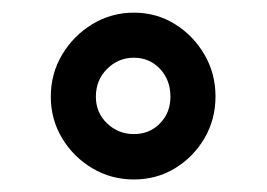

<svg xmlns="http://www.w3.org/2000/svg" viewBox="-20 -741 429 308"><path d="M194.8 -453.1Q158.7 -453.1 128.4 -470.9Q98.1 -488.8 79.8 -519Q61.5 -549.3 61.5 -585.9Q61.5 -623 79.8 -653.6Q98.1 -684.1 128.4 -702.4Q158.7 -720.7 194.8 -720.7Q231 -720.7 260.5 -702.4Q290 -684.1 307.9 -653.6Q325.7 -623 325.7 -586.4Q325.7 -549.3 307.9 -519Q290 -488.8 260.5 -470.9Q231 -453.1 194.8 -453.1ZM194.8 -525.9Q219.7 -525.9 236.6 -543Q253.4 -560.1 253.4 -585.9Q253.4 -612.8 236.6 -630.6Q219.7 -648.4 194.8 -648.4Q169.9 -648.4 151.9 -630.6Q133.8 -612.8 133.8 -585.9Q133.8 -560.1 151.9 -543Q169.9 -525.9 194.8 -525.9Z"/></svg>

Font: Heebo
Style: Bold
Weight: 700
Designer: Oded Ezer
Foundry: Ezer Type House
Version: Version 3.100